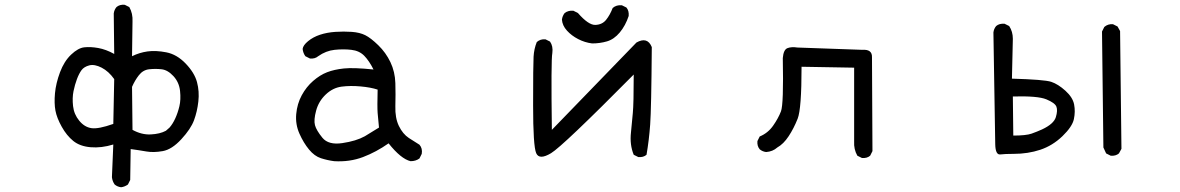

<svg xmlns="http://www.w3.org/2000/svg" viewBox="-20 -663 5040 820"><path d="M497.1 136.7Q481.4 134.8 469.7 125Q460 111.3 458 93.8L463.9 -45.9Q413.1 -30.3 367.2 -34.2Q321.3 -38.1 293 -61Q264.6 -84 243.7 -121.6Q222.7 -159.2 216.8 -190.4Q210.9 -221.7 214.8 -264.6Q218.8 -307.6 236.3 -354.5Q253.9 -401.4 283.7 -429.7Q313.5 -458 339.8 -460.9Q366.2 -463.9 399.4 -458Q432.6 -452.1 467.8 -432.6L465.8 -605.5Q467.8 -621.1 477.5 -632.8Q491.2 -644.5 512.7 -642.6L532.2 -632.8Q547.9 -605.5 545.9 -570.3L543.9 -422.9Q575.2 -438.5 610.4 -443.4Q645.5 -448.2 690.4 -439.5Q735.4 -430.7 772.9 -391.6Q810.5 -352.5 821.3 -312.5Q832 -272.5 827.1 -229.5Q822.3 -186.5 808.6 -149.4Q794.9 -112.3 754.4 -68.4Q713.9 -24.4 674.8 -17.6Q635.7 -10.7 605 -16.1Q574.2 -21.5 538.1 -26.4L536.1 105.5L526.4 125Q512.7 134.8 497.1 136.7ZM688.5 -104.5 704.1 -118.2Q717.8 -133.8 728.5 -157.2Q739.3 -180.7 746.1 -209Q752.9 -237.3 749 -274.4Q745.1 -311.5 720.7 -337.9Q696.3 -364.3 669.9 -367.2Q643.6 -370.1 617.2 -367.2Q590.8 -364.3 573.2 -341.8Q555.7 -319.3 543.9 -292L545.9 -108.4Q585 -86.9 624 -88.9Q663.1 -90.8 688.5 -104.5ZM463.9 -133.8 467.8 -325.2Q444.3 -358.4 414.1 -374Q383.8 -389.6 361.3 -383.8Q338.9 -377.9 328.1 -363.3Q317.4 -348.6 308.6 -325.2Q299.8 -301.8 293.9 -273.4Q288.1 -245.1 292 -210Q295.9 -174.8 318.4 -147.5Q340.8 -120.1 370.6 -115.7Q400.4 -111.3 463.9 -133.8Z M1407.2 25.4Q1377.9 21.5 1350.6 12.7Q1323.2 3.9 1299.8 -24.4Q1276.4 -52.7 1258.8 -92.3Q1241.2 -131.8 1245.1 -175.8Q1249 -219.7 1268.6 -255.9Q1288.1 -292 1317.4 -317.4Q1346.7 -342.8 1377 -354.5Q1407.2 -366.2 1448.7 -370.6Q1490.2 -375 1575.2 -366.2Q1556.6 -403.3 1535.6 -424.8Q1514.6 -446.3 1480.5 -450.2Q1446.3 -454.1 1409.2 -450.2Q1372.1 -446.3 1338.9 -422.9Q1325.2 -411.1 1303.7 -413.1L1284.2 -422.9Q1274.4 -436.5 1272.5 -454.1Q1274.4 -469.7 1295.9 -487.3Q1317.4 -504.9 1346.7 -514.6Q1376 -524.4 1412.1 -526.9Q1448.2 -529.3 1482.4 -526.9Q1516.6 -524.4 1540 -512.7Q1563.5 -501 1595.7 -469.7Q1627.9 -438.5 1647.5 -397.5Q1667 -356.4 1668.5 -308.1Q1669.9 -259.8 1668.5 -209.5Q1667 -159.2 1683.6 -125Q1700.2 -90.8 1726.1 -73.7Q1752 -56.6 1771.5 -44.9Q1785.2 -29.3 1781.2 -5.9L1771.5 13.7Q1755.9 25.4 1733.4 25.4Q1692.4 15.6 1639.6 -50.8Q1586.9 -13.7 1530.3 7.8Q1473.6 29.3 1407.2 25.4ZM1538.1 -81.1 1598.6 -118.2Q1594.7 -155.3 1592.8 -180.7Q1590.8 -206.1 1592.8 -280.3Q1563.5 -290 1520 -293.9Q1476.6 -297.9 1439 -293Q1401.4 -288.1 1371.1 -259.3Q1340.8 -230.5 1330.1 -190.4Q1319.3 -150.4 1325.2 -128.4Q1331.1 -106.4 1356.9 -74.7Q1382.8 -43 1441.9 -51.8Q1501 -60.5 1538.1 -81.1Z M2706.1 7.8 2686.5 -2Q2668.9 -44.9 2674.8 -97.7Q2678.7 -139.6 2682.6 -179.7Q2686.5 -219.7 2686.5 -344.7Q2383.8 -39.1 2333.5 -8.8Q2283.2 21.5 2270 -8.8Q2256.8 -39.1 2256.8 -213.4Q2256.8 -387.7 2258.8 -420.9Q2260.7 -454.1 2272.5 -483.4Q2288.1 -497.1 2309.6 -495.1L2329.1 -485.4Q2342.8 -465.8 2338.9 -436.5Q2333 -407.2 2336.9 -108.4L2698.2 -481.4Q2745.1 -507.8 2763.7 -461.9Q2761.7 -198.2 2756.8 -131.3Q2752 -64.5 2741.2 -2Q2727.5 9.8 2706.1 7.8ZM2508.8 -477.5Q2477.5 -481.4 2449.2 -496.1Q2420.9 -510.7 2401.4 -532.2Q2381.8 -553.7 2379.9 -579.1Q2381.8 -594.7 2391.6 -607.4Q2407.2 -619.1 2428.7 -617.2L2448.2 -607.4Q2493.2 -555.7 2522.5 -556.6Q2551.8 -557.6 2568.4 -578.1Q2585 -598.6 2596.7 -628.9Q2612.3 -642.6 2635.7 -640.6L2655.3 -630.9Q2667 -617.2 2665 -594.7Q2651.4 -553.7 2627 -524.4Q2602.5 -495.1 2572.3 -486.3Q2542 -477.5 2508.8 -477.5Z M3661.1 11.7 3641.6 2Q3626 -25.4 3627.9 -58.6V-374L3403.3 -377.9Q3403.3 -198.2 3386.7 -156.2Q3370.1 -114.3 3348.1 -81.1Q3326.2 -47.9 3299.8 -33.2Q3280.3 -15.6 3252 -13.7Q3236.3 -15.6 3224.6 -25.4Q3212.9 -39.1 3214.8 -60.5L3224.6 -80.1Q3259.8 -94.7 3281.7 -126Q3303.7 -157.2 3315.4 -187.5Q3327.1 -217.8 3323.2 -415Q3326.2 -451.2 3343.3 -457.5Q3360.4 -463.9 3385.7 -460L3663.1 -450.2Q3705.1 -453.1 3704.1 -418.9L3706.1 -17.6L3696.3 2Q3682.6 13.7 3661.1 11.7Z M4723.6 2 4704.1 -7.8 4692.4 -33.2 4686.5 -528.3 4696.3 -547.9Q4711.9 -561.5 4733.4 -559.6L4752.9 -549.8L4763.7 -530.3L4769.5 -27.3L4758.8 -7.8Q4745.1 3.9 4723.6 2ZM4309.6 -5.9Q4272.5 -5.9 4252 -3.4Q4231.4 -1 4230.5 -46.9L4222.7 -524.4Q4224.6 -540 4234.4 -551.8Q4248 -563.5 4270.5 -561.5L4290 -551.8Q4305.7 -528.3 4305.7 -497.1L4301.8 -327.1Q4440.4 -323.2 4469.7 -313.5Q4499 -303.7 4530.3 -275.4Q4561.5 -247.1 4567.4 -216.8Q4573.2 -186.5 4566.4 -154.3Q4559.6 -122.1 4517.6 -81.5Q4475.6 -41 4422.9 -23.4Q4370.1 -5.9 4309.6 -5.9ZM4430.7 -110.4Q4480.5 -133.8 4489.3 -162.6Q4498 -191.4 4491.7 -207.5Q4485.4 -223.6 4448.7 -238.8Q4412.1 -253.9 4305.7 -251L4307.6 -84Q4362.3 -84 4385.7 -92.3Q4409.2 -100.6 4430.7 -110.4Z"/></svg>

Font: JasonHandwriting2
Style: Regular
Weight: 400
Version: Version 1.05.10